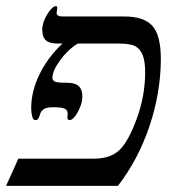

<svg xmlns="http://www.w3.org/2000/svg" viewBox="-35 -607 579 627"><path d="M490.2 -415Q490.2 -305.7 453.4 -195.8Q416.5 -85.9 350.1 0H-15.1L24.9 -88.9H272Q324.7 -88.9 354.2 -116.2Q383.8 -143.6 411.4 -218.8Q439 -293.9 439 -371.1Q439 -407.2 430.9 -427.2Q422.9 -447.3 406.7 -456.1Q390.6 -464.8 351.1 -464.8H219.2Q187 -445.3 161.6 -410.6Q136.2 -376 136.2 -353Q136.2 -345.2 143.3 -341.1Q150.4 -336.9 176.8 -336.9Q200.7 -336.9 211.4 -332.5Q222.2 -328.1 228 -318.1Q233.9 -308.1 233.9 -291Q233.9 -268.1 219.2 -241.5Q204.6 -214.8 191.9 -214.8Q185.1 -214.8 185.1 -224.1L186 -235.8Q186 -247.1 176.5 -252Q167 -256.8 138.2 -256.8Q116.7 -256.8 107.4 -250.2Q98.1 -243.7 95.7 -233.4Q92.8 -223.6 89.6 -219.2Q86.4 -214.8 80.1 -214.8Q73.2 -214.8 70.1 -226.8Q66.9 -238.8 66.9 -253.9Q66.9 -308.1 93.5 -363.3Q120.1 -418.5 168.9 -464.8H153.8Q126 -464.8 114.5 -475.6Q103 -486.3 103 -509.8Q103 -534.2 119.4 -560.5Q135.7 -586.9 147.9 -586.9Q151.9 -586.9 151.9 -580.1L149.9 -564.9Q149.9 -553.2 168.9 -553.2H371.1Q435.1 -553.2 462.6 -522.5Q490.2 -491.7 490.2 -415Z"/></svg>

Font: Tinos
Style: Italic
Weight: 400
Italic angle: -16.333°
Designer: Steve Matteson
Foundry: Monotype Imaging Inc.
Version: Version 1.32